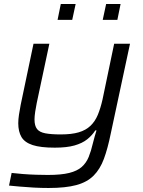

<svg xmlns="http://www.w3.org/2000/svg" viewBox="-20 -728 712 957"><path d="M222 209Q186 209 148.5 207Q111 205 78.5 202Q46 199 25 197L38 134Q63 137 95.5 139.5Q128 142 161 143Q194 144 219 144Q285 144 325 134Q365 124 387.5 104Q410 84 422 54.5Q434 25 443 -14Q447 -31 452 -48Q457 -65 461 -78H455Q439 -53 414.5 -33.5Q390 -14 351.5 -3Q313 8 253 8Q182 8 142.5 -5Q103 -18 87 -45Q71 -72 71 -114Q71 -132 74.5 -156Q78 -180 83 -205L147 -510H226L163 -214Q159 -195 155.5 -171.5Q152 -148 152 -133Q152 -101 164.5 -85Q177 -69 206 -63.5Q235 -58 283 -58Q337 -58 372.5 -68.5Q408 -79 431 -101Q454 -123 467.5 -155.5Q481 -188 491 -232L549 -510H628L532 -62Q517 12 498 63.5Q479 115 446.5 147.5Q414 180 360.5 194.5Q307 209 222 209ZM492 -629 509 -708H581L565 -629ZM267 -629 283 -708H357L340 -629Z"/></svg>

Font: Saira Expanded
Style: Italic
Weight: 400
Width: 7
Italic angle: -12°
Designer: Hector Gatti with collaboration of the Omnibus-Type team
Foundry: Omnibus-Type
Version: Version 1.101